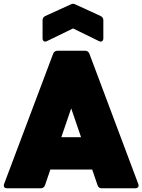

<svg xmlns="http://www.w3.org/2000/svg" viewBox="-31 -1013 765 1033"><path d="M427 -740H278C267 -740 259 -734 255 -724L-9 -23C-14 -9 -7 0 7 0H188C199 0 207 -5 211 -16L240 -101H465L494 -16C498 -5 505 0 516 0H697C711 0 718 -9 713 -23L450 -724C446 -734 438 -740 427 -740ZM222 -792 362 -860 501 -792C515 -785 525 -792 525 -807V-904C525 -915 520 -922 510 -927L375 -989C365 -994 359 -994 349 -989L213 -927C203 -922 198 -915 198 -904V-807C198 -792 208 -785 222 -792ZM299 -275 352 -430 405 -275Z"/></svg>

Font: Malmofest Black-Rounded
Style: Regular
Weight: 800
Designer: Jonny Pinhorn (Poppins), Kolossal
Version: Version 1.004;Glyphs 3.1.2 (3151)